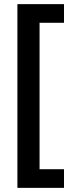

<svg xmlns="http://www.w3.org/2000/svg" viewBox="-20 -744 354 927"><path d="M289 163H64V-724H289V-634H171V73H289Z"/></svg>

Font: Noto Sans Hebrew Condensed SemiBold
Style: Regular
Weight: 600
Width: 3
Designer: Monotype Design Team
Foundry: Monotype Imaging Inc.
Version: Version 2.004; ttfautohint (v1.8.4.7-5d5b)